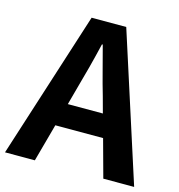

<svg xmlns="http://www.w3.org/2000/svg" viewBox="-113 -836 867 932"><g transform="rotate(15 320.5 -370.0)"><path d="M230 -305 252 -386C274 -463 296 -547 315 -628H319C341 -548 361 -463 384 -386L406 -305ZM490 0H645L407 -740H233L-4 0H146L198 -190H438Z"/></g></svg>

Font: Noto Sans T Chinese Bold
Style: Bold
Weight: 700
Designer: Ryoko NISHIZUKA (kana & ideographs); Paul D. Hunt (Latin, Greek & Cyrillic); Wenlong ZHANG (bopomofo); Sandoll Communica
Foundry: Adobe Systems Incorporated
Version: Version 1.000;PS 1;hotconv 1.0.78;makeotf.lib2.5.61930